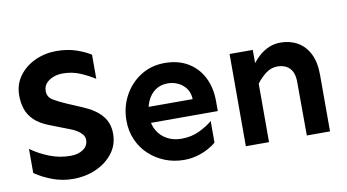

<svg xmlns="http://www.w3.org/2000/svg" viewBox="-70 -832 1828 1011"><g transform="rotate(-10 844.5 -326.0)"><path d="M248 11.7Q190.4 11.7 137.7 -8.3Q85 -28.3 45.9 -55.7V-184.6Q88.9 -153.3 143.1 -131.8Q197.3 -110.4 255.9 -110.4Q296.9 -110.4 323.7 -128.9Q350.6 -147.5 350.6 -179.7Q350.6 -196.3 339.4 -209.5Q328.1 -222.7 311 -232.9Q293.9 -243.2 274.4 -250L173.8 -289.1Q123 -308.6 94.7 -335.9Q66.4 -363.3 55.2 -397Q43.9 -430.7 43.9 -468.8Q43.9 -529.3 76.7 -573.7Q109.4 -618.2 162.6 -642.6Q215.8 -667 276.4 -667Q334 -667 380.9 -651.4Q427.7 -635.7 459 -615.2V-486.3Q423.8 -508.8 381.3 -526.9Q338.9 -544.9 288.1 -544.9Q262.7 -544.9 239.3 -536.1Q215.8 -527.3 200.7 -510.7Q185.5 -494.1 185.5 -468.8Q185.5 -436.5 213.9 -419.4Q242.2 -402.3 283.2 -384.8L361.3 -351.6Q430.7 -322.3 463.4 -282.7Q496.1 -243.2 496.1 -186.5Q496.1 -127.9 462.4 -83.5Q428.7 -39.1 372.6 -13.7Q316.4 11.7 248 11.7Z M841.8 14.6Q787.1 14.6 739.3 -4.4Q691.4 -23.4 654.8 -57.6Q618.2 -91.8 597.7 -138.7Q577.1 -185.5 577.1 -241.2Q577.1 -313.5 609.4 -373.5Q641.6 -433.6 698.2 -469.7Q754.9 -505.9 827.1 -505.9Q899.4 -505.9 951.7 -474.6Q1003.9 -443.4 1031.7 -388.2Q1059.6 -333 1059.6 -260.7V-208H691.4V-293H940.4Q938.5 -329.1 920.9 -352.1Q903.3 -375 877.9 -386.2Q852.5 -397.5 824.2 -397.5Q786.1 -397.5 758.3 -377.9Q730.5 -358.4 714.8 -323.2Q699.2 -288.1 699.2 -241.2Q699.2 -199.2 717.8 -167Q736.3 -134.8 770 -116.2Q803.7 -97.7 846.7 -97.7Q901.4 -97.7 944.8 -119.1Q988.3 -140.6 1013.7 -163.1V-47.9Q999 -34.2 972.7 -19.5Q946.3 -4.9 912.6 4.9Q878.9 14.6 841.8 14.6Z M1499 0 1498 -286.1Q1498 -335.9 1474.1 -360.4Q1450.2 -384.8 1408.2 -384.8Q1375 -384.8 1346.7 -363.3Q1318.4 -341.8 1296.9 -312.5V-422.9Q1312.5 -443.4 1334.5 -462.4Q1356.4 -481.4 1384.8 -493.7Q1413.1 -505.9 1446.3 -505.9Q1497.1 -505.9 1537.1 -483.4Q1577.1 -460.9 1600.1 -415.5Q1623 -370.1 1623 -302.7V0ZM1172.9 0V-493.2H1296.9V0Z"/></g></svg>

Font: Sen
Style: Bold
Weight: 700
Designer: Kosal Sen, Philatype
Foundry: Philatype
Version: Version 2.000;gftools[0.9.31]